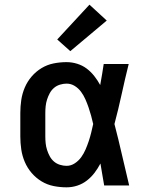

<svg xmlns="http://www.w3.org/2000/svg" viewBox="-20 -794 640 822"><path d="M265 8Q237 8 209.5 2.5Q182 -3 158 -17.5Q134 -32 115.5 -53.5Q97 -75 86 -101Q75 -127 71 -154.5Q67 -182 67 -210V-310Q67 -338 71 -365.5Q75 -393 86 -419Q97 -445 115.5 -466.5Q134 -488 158 -502.5Q182 -517 209.5 -522.5Q237 -528 265 -528Q288 -528 310.5 -521Q333 -514 351 -500.5Q369 -487 383.5 -468.5Q398 -450 409 -430Q413 -453 417 -475.5Q421 -498 424 -520H531Q515 -456 501 -391.5Q487 -327 470 -263Q487 -198 502 -132Q517 -66 533 0H426Q422 -23 418 -46.5Q414 -70 410 -94Q399 -73 385 -54.5Q371 -36 352.5 -21.5Q334 -7 311.5 0.5Q289 8 265 8ZM265 -84Q284 -84 300.5 -95Q317 -106 328 -121.5Q339 -137 346.5 -154.5Q354 -172 360 -190Q366 -208 370.5 -226.5Q375 -245 379 -263Q375 -281 370 -299Q365 -317 359 -334.5Q353 -352 345.5 -369Q338 -386 327 -401Q316 -416 300 -426Q284 -436 265 -436Q251 -436 236.5 -431.5Q222 -427 211 -417.5Q200 -408 193 -395Q186 -382 181.5 -368Q177 -354 175.5 -339.5Q174 -325 174 -310V-210Q174 -195 175.5 -180.5Q177 -166 181.5 -152Q186 -138 193 -125Q200 -112 211 -102.5Q222 -93 236.5 -88.5Q251 -84 265 -84ZM281 -575 225 -625 363 -774 437 -706Z"/></svg>

Font: Zed Mono Semibold Extended
Style: Regular
Weight: 600
Width: 7
Monospace: yes
Designer: Belleve Invis
Foundry: Belleve Invis
Version: Version 1.0.0; ttfautohint (v1.8.4)